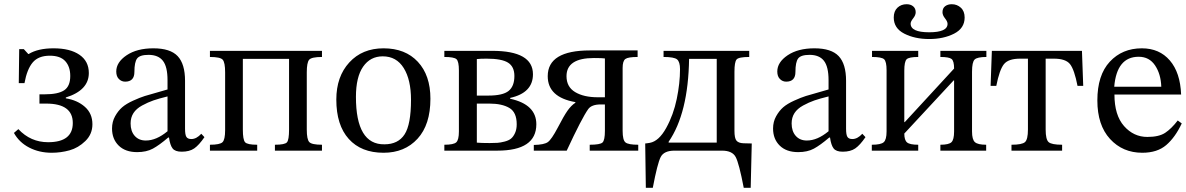

<svg xmlns="http://www.w3.org/2000/svg" viewBox="-20 -714 5621 910"><path d="M292 -252V-248Q347 -239 382.5 -207.5Q418 -176 418 -125Q418 -78 384.5 -45.5Q351 -13 309.5 -1.5Q268 10 225 10Q166 10 118.5 -14.5Q71 -39 46 -84L67 -102Q125 -40 208 -40Q325 -40 325 -131Q325 -223 199 -223H167V-267H193Q255 -267 284 -286Q313 -305 313 -354Q313 -398 289.5 -424Q266 -450 216 -450Q162 -450 135 -418Q108 -386 96 -320H69L71 -481H93L114 -458H116Q160 -485 234 -485Q312 -485 356.5 -454.5Q401 -424 401 -368Q401 -286 292 -252Z M781 -62H777Q735 -26 704.5 -9.5Q674 7 630 7Q574 7 542.5 -24Q511 -55 511 -105Q511 -137 525.5 -163Q540 -189 559 -205.5Q578 -222 611 -237Q644 -252 666.5 -259Q689 -266 725.5 -276Q762 -286 774 -290V-334Q774 -398 752 -426Q730 -454 684 -454Q643 -454 630 -437Q617 -420 617 -373Q617 -327 573 -327Q556 -327 543.5 -339.5Q531 -352 531 -375Q531 -419 580 -452Q629 -485 707 -485Q787 -485 822 -448Q857 -411 857 -331V-104Q857 -75 863.5 -65Q870 -55 887 -55Q911 -55 934 -80L949 -64Q923 -26 900.5 -10.5Q878 5 841 5Q810 5 798 -10.5Q786 -26 781 -62ZM774 -92V-257Q733 -247 707 -238Q681 -229 653.5 -214Q626 -199 612.5 -178Q599 -157 599 -129Q599 -92 618.5 -70Q638 -48 671 -48Q721 -48 774 -92Z M975 -444V-473H1506V-444Q1456 -444 1445 -430.5Q1434 -417 1434 -371V-100Q1434 -53 1446 -40.5Q1458 -28 1506 -28V0H1283V-28Q1330 -28 1340 -39.5Q1350 -51 1350 -100V-435H1131V-100Q1131 -52 1141.5 -40Q1152 -28 1199 -28V0H975V-28Q1022 -28 1034.5 -40Q1047 -52 1047 -97V-371Q1047 -418 1035.5 -431Q1024 -444 975 -444Z M1798 -485Q1901 -485 1960.5 -421Q2020 -357 2020 -246Q2020 -123 1959 -56.5Q1898 10 1798 10Q1692 10 1633 -55.5Q1574 -121 1574 -242Q1574 -351 1635.5 -418Q1697 -485 1798 -485ZM1794 -447Q1735 -447 1701 -398Q1667 -349 1667 -255Q1667 -28 1802 -30Q1867 -30 1897.5 -77Q1928 -124 1928 -241Q1928 -336 1893.5 -391.5Q1859 -447 1794 -447Z M2522 -125Q2522 0 2337 0H2086V-28Q2130 -28 2142.5 -39.5Q2155 -51 2155 -91V-380Q2155 -423 2143.5 -433.5Q2132 -444 2086 -444V-473H2313Q2506 -473 2506 -362Q2506 -274 2398 -250V-246Q2522 -219 2522 -125ZM2240 -223V-38Q2260 -36 2301 -36Q2323 -36 2337.5 -37Q2352 -38 2371.5 -43Q2391 -48 2402 -57Q2413 -66 2421 -83.5Q2429 -101 2429 -125Q2429 -182 2394 -202.5Q2359 -223 2300 -223ZM2240 -261H2295Q2363 -261 2390.5 -283Q2418 -305 2418 -354Q2418 -398 2388 -417Q2358 -436 2286 -436Q2256 -436 2240 -434Z M2576 -353Q2576 -475 2776 -475H3002V-444Q2957 -444 2944 -434.5Q2931 -425 2931 -392V-94Q2931 -50 2944.5 -39Q2958 -28 3005 -28V0H2775V-28Q2824 -28 2835.5 -38.5Q2847 -49 2847 -94V-219H2827Q2784 -219 2768 -197Q2738 -155 2666 0H2510V-27Q2559 -28 2576.5 -40.5Q2594 -53 2623 -108Q2652 -164 2669.5 -189Q2687 -214 2707 -227V-230Q2576 -253 2576 -353ZM2847 -253V-437Q2835 -439 2795 -439Q2665 -439 2665 -353Q2665 -302 2706 -277.5Q2747 -253 2813 -253Z M3402 0H3177Q3127 0 3111.5 30Q3096 60 3074 176H3041L3038 -34Q3039 -34 3047 -35Q3055 -36 3060 -37Q3103 -45 3137.5 -107.5Q3172 -170 3187.5 -245Q3203 -320 3203 -386Q3203 -421 3189 -432.5Q3175 -444 3125 -444V-473H3531V-444Q3481 -444 3471 -432Q3461 -420 3461 -374V-364V-94Q3461 -59 3470.5 -47.5Q3480 -36 3503 -35L3543 -34L3538 176H3505Q3483 61 3467 30.5Q3451 0 3402 0ZM3377 -38V-435H3246Q3242 -177 3149 -42V-38Z M3914 -62H3910Q3868 -26 3837.5 -9.5Q3807 7 3763 7Q3707 7 3675.5 -24Q3644 -55 3644 -105Q3644 -137 3658.5 -163Q3673 -189 3692 -205.5Q3711 -222 3744 -237Q3777 -252 3799.5 -259Q3822 -266 3858.5 -276Q3895 -286 3907 -290V-334Q3907 -398 3885 -426Q3863 -454 3817 -454Q3776 -454 3763 -437Q3750 -420 3750 -373Q3750 -327 3706 -327Q3689 -327 3676.5 -339.5Q3664 -352 3664 -375Q3664 -419 3713 -452Q3762 -485 3840 -485Q3920 -485 3955 -448Q3990 -411 3990 -331V-104Q3990 -75 3996.5 -65Q4003 -55 4020 -55Q4044 -55 4067 -80L4082 -64Q4056 -26 4033.5 -10.5Q4011 5 3974 5Q3943 5 3931 -10.5Q3919 -26 3914 -62ZM3907 -92V-257Q3866 -247 3840 -238Q3814 -229 3786.5 -214Q3759 -199 3745.5 -178Q3732 -157 3732 -129Q3732 -92 3751.5 -70Q3771 -48 3804 -48Q3854 -48 3907 -92Z M4655 -473V-444Q4612 -444 4599.5 -432Q4587 -420 4587 -374V-91Q4587 -52 4601 -40Q4615 -28 4654 -28V0H4437V-28Q4477 -28 4489.5 -40Q4502 -52 4502 -91V-333H4500L4266 -81Q4266 -50 4279 -39Q4292 -28 4332 -28V0H4112V-28Q4155 -28 4168.5 -40Q4182 -52 4182 -91V-381Q4182 -422 4170.5 -433Q4159 -444 4113 -444V-473H4332V-444Q4288 -444 4277 -433Q4266 -422 4266 -379V-135H4268L4502 -389Q4502 -425 4490 -434.5Q4478 -444 4437 -444V-473ZM4384 -561Q4471 -561 4471 -601Q4471 -612 4459 -627Q4447 -642 4447 -656Q4447 -675 4459.5 -684.5Q4472 -694 4491 -694Q4516 -694 4534 -677.5Q4552 -661 4552 -631Q4552 -580 4502 -554.5Q4452 -529 4384 -529Q4316 -529 4266 -554.5Q4216 -580 4216 -631Q4216 -661 4233.5 -677.5Q4251 -694 4277 -694Q4296 -694 4308 -684Q4320 -674 4320 -656Q4320 -642 4308 -627Q4296 -612 4296 -602Q4296 -561 4384 -561Z M5114 -307H5087Q5072 -384 5051.5 -410Q5031 -436 4975 -436H4936V-100Q4936 -53 4950 -40.5Q4964 -28 5014 -28V0H4774V-28Q4824 -28 4838 -40.5Q4852 -53 4852 -100V-436H4815Q4759 -436 4738 -409.5Q4717 -383 4702 -307H4675L4681 -473H5108Z M5562 -143 5581 -129Q5550 -63 5507.5 -26.5Q5465 10 5394 10Q5301 10 5241 -55.5Q5181 -121 5181 -238Q5181 -358 5240 -421.5Q5299 -485 5392 -485Q5475 -485 5524.5 -427.5Q5574 -370 5578 -266H5262Q5262 -168 5307.5 -116.5Q5353 -65 5418 -65Q5473 -65 5502.5 -84.5Q5532 -104 5562 -143ZM5261 -303H5484Q5482 -363 5454.5 -404Q5427 -445 5377 -445Q5273 -445 5261 -303Z"/></svg>

Font: myMathFont
Style: Regular
Weight: 400
Designer: Ross Mills, John Hudson & Paul Hanslow, Tiro Typeworks Ltd; with prior portions MicroPress Inc., and Coen Hoffman. Math 
Foundry: Tiro Typeworks Ltd
Version: Version 2.13 b171